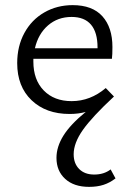

<svg xmlns="http://www.w3.org/2000/svg" viewBox="-20 -439 506 748"><path d="M430 256Q408 273 383.5 281Q359 289 327 289Q268 289 234 258Q200 227 200 176Q200 133 227 89.5Q254 46 314 -3Q286 5 251 5Q159 5 103 -48.5Q47 -102 47 -193Q47 -259 75 -310.5Q103 -362 152.5 -390.5Q202 -419 263 -419Q340 -419 379 -375.5Q418 -332 418 -256Q418 -225 416 -210H110V-199Q110 -128 150.5 -86.5Q191 -45 259 -45Q332 -45 392 -96L424 -63Q339 16 303 67Q267 118 267 162Q267 198 288.5 219.5Q310 241 347 241Q385 241 411 221ZM116 -251H360V-254Q360 -313 334.5 -343Q309 -373 259 -373Q205 -373 167 -340Q129 -307 116 -251Z"/></svg>

Font: Ysabeau Infant
Style: Regular
Weight: 400
Designer: Christian Thalmann (Catharsis Fonts)
Version: Version 0.003